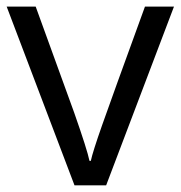

<svg xmlns="http://www.w3.org/2000/svg" viewBox="-20 -555 541 575"><path d="M203.1 0 0 -535.2H86.9L202.1 -217.8Q241.2 -106.4 248 -73.2H252Q257.3 -99.1 285.9 -180.4Q314.5 -261.7 414.1 -535.2H501L297.9 0Z"/></svg>

Font: CAA NEO Sans
Style: Regular
Weight: 400
Version: Version 1.10